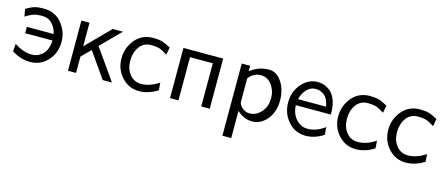

<svg xmlns="http://www.w3.org/2000/svg" viewBox="-46 -955 3805 1644"><g transform="rotate(15 1856.5 -133.0)"><path d="M27.8 -40 33.2 -106.9Q113.3 -52.7 190.9 -53.2Q241.7 -53.2 283.4 -91.6Q325.2 -129.9 330.1 -215.8H87.9V-272H325.2Q314 -325.2 279.5 -361.1Q245.1 -397 189 -397Q174.8 -397 161.9 -395.5Q148.9 -394 139.9 -393.6Q130.9 -393.1 119.4 -388.4Q107.9 -383.8 103.5 -382.8Q99.1 -381.8 87.2 -375.5Q75.2 -369.1 73.5 -368.7Q71.8 -368.2 58.1 -359.9L44.9 -351.1L33.2 -417Q76.2 -442.9 107.7 -451.9Q139.2 -460.9 188 -460.9Q288.1 -460.9 348.1 -388.4Q408.2 -315.9 408.2 -223.1Q408.2 -126 346.2 -57.4Q284.2 11.2 190.9 11.2Q104 10.7 27.8 -40Z M524.9 0V-444.8H596.7V-235.8L802.7 -444.8H893.1L722.7 -272.9L915 0H833L675.8 -224.1L596.7 -145V0Z M939.9 -223.1Q939.9 -315.9 999.8 -388.4Q1059.6 -460.9 1159.7 -460.9Q1206.5 -460.9 1237.5 -451.9Q1268.6 -442.9 1314.9 -417L1302.7 -351.1Q1253.9 -381.8 1228 -389.2Q1199.2 -397 1158.7 -397Q1090.8 -397 1054.2 -345.5Q1017.6 -293.9 1017.6 -223.1Q1017.6 -148.9 1056.6 -101.1Q1095.7 -53.2 1157.7 -53.2Q1235.8 -53.2 1314.9 -106.9L1319.8 -40Q1240.7 10.7 1156.7 11.2Q1064.9 11.2 1002.4 -57.4Q939.9 -126 939.9 -223.1Z M1429.7 0V-444.8H1781.7V0H1706.5V-382.8H1504.4V0Z M1946.3 194.8V-444.8H2021V-396Q2094.2 -455.1 2187 -455.1Q2255.9 -455.1 2300.5 -386Q2345.2 -316.9 2345.2 -224.1Q2345.2 -121.1 2289.8 -54.9Q2234.4 11.2 2159.2 11.2Q2085 11.2 2024.4 -45.9V194.8ZM2024.4 -126Q2024.4 -104 2052.7 -76.9Q2081.1 -49.8 2121.1 -49.8Q2177.2 -49.8 2221.7 -97.9Q2266.1 -146 2266.1 -222.2Q2266.1 -290 2228.3 -340.6Q2190.4 -391.1 2130.4 -391.1Q2119.1 -391.1 2109.1 -389.6Q2099.1 -388.2 2090.6 -384.5Q2082 -380.9 2074.7 -377.4Q2067.4 -374 2060.8 -369.6Q2054.2 -365.2 2049.3 -361.1Q2044.4 -356.9 2039.8 -352.1Q2035.2 -347.2 2032.7 -344Q2030.3 -340.8 2027.3 -337.9L2024.4 -334Z M2416 -226.1Q2416 -325.2 2476.3 -393.1Q2536.6 -460.9 2617.7 -460.9Q2647.5 -460.9 2674.6 -451.4Q2701.7 -441.9 2729.2 -419.9Q2756.8 -397.9 2774.9 -354Q2793 -310.1 2795.9 -249V-220.2H2485.8Q2488.8 -145 2531.7 -97.9Q2574.7 -50.8 2633.8 -50.8Q2710 -50.8 2785.6 -106L2792 -40Q2715.8 10.7 2633.8 11.2Q2538.6 11.2 2477.3 -59.3Q2416 -129.9 2416 -226.1ZM2490.7 -274.9H2738.8Q2732.9 -314 2717.3 -341.1Q2701.7 -368.2 2682.1 -379.6Q2662.6 -391.1 2647.2 -395Q2631.8 -398.9 2617.7 -398.9Q2566.9 -398.9 2533.7 -359.9Q2500.5 -320.8 2490.7 -274.9Z M2860.8 -223.1Q2860.8 -315.9 2920.7 -388.4Q2980.5 -460.9 3080.6 -460.9Q3127.4 -460.9 3158.4 -451.9Q3189.5 -442.9 3235.8 -417L3223.6 -351.1Q3174.8 -381.8 3148.9 -389.2Q3120.1 -397 3079.6 -397Q3011.7 -397 2975.1 -345.5Q2938.5 -293.9 2938.5 -223.1Q2938.5 -148.9 2977.5 -101.1Q3016.6 -53.2 3078.6 -53.2Q3156.7 -53.2 3235.8 -106.9L3240.7 -40Q3161.6 10.7 3077.6 11.2Q2985.8 11.2 2923.3 -57.4Q2860.8 -126 2860.8 -223.1Z M3304.7 -223.1Q3304.7 -315.9 3364.5 -388.4Q3424.3 -460.9 3524.4 -460.9Q3571.3 -460.9 3602.3 -451.9Q3633.3 -442.9 3679.7 -417L3667.5 -351.1Q3618.7 -381.8 3592.8 -389.2Q3564 -397 3523.4 -397Q3455.6 -397 3418.9 -345.5Q3382.3 -293.9 3382.3 -223.1Q3382.3 -148.9 3421.4 -101.1Q3460.4 -53.2 3522.5 -53.2Q3600.6 -53.2 3679.7 -106.9L3684.6 -40Q3605.5 10.7 3521.5 11.2Q3429.7 11.2 3367.2 -57.4Q3304.7 -126 3304.7 -223.1Z"/></g></svg>

Font: CMU Sans Serif
Style: Medium
Weight: 500
Version: Version 0.7.0